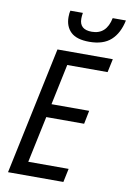

<svg xmlns="http://www.w3.org/2000/svg" viewBox="-101 -998 717 1059"><g transform="rotate(10 258.0 -468.5)"><path d="M21 0 172 -714H482L466 -639H240L192 -411H403L388 -336H176L121 -76H347L331 0ZM337 -786Q415 -786 458 -825Q501 -864 516 -937H442Q423 -843 341 -843Q272 -843 272 -904Q272 -920 275 -937H205Q201 -924 201 -901Q201 -848 233.5 -817Q266 -786 337 -786Z"/></g></svg>

Font: Noto Sans UI SemiCondensed
Style: Italic
Weight: 400
Width: 4
Italic angle: -12°
Designer: Monotype Design Team
Foundry: Monotype Imaging Inc.
Version: Version 1.901